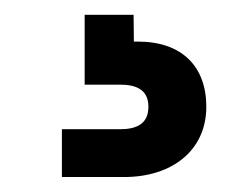

<svg xmlns="http://www.w3.org/2000/svg" viewBox="-20 -20 306 259"><path d="M63.5 218.8H147.5C211.9 218.8 258.3 183.1 258.3 124C258.3 69.8 225.6 36.1 166 36.1H160.6L160.2 0H94.2V94.2H142.1C163.1 94.2 180.2 100.6 180.2 124C180.2 147.9 163.1 154.3 142.1 154.3H63.5Z"/></svg>

Font: Faust Sans Bold
Style: Regular
Weight: 700
Designer: Andreas Faust
Version: Version 1.003;Glyphs 3.1.2 (3151)